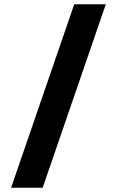

<svg xmlns="http://www.w3.org/2000/svg" viewBox="-20 -770 562 900"><path d="M32 110 328 -750H476L180 110Z"/></svg>

Font: Geist
Style: Bold
Weight: 400
Designer: Basement.studio, Andrés Briganti, Mateo Zaragoza
Foundry: Basement.studio, Vercel, Andrés Briganti, Guido Ferreyra, Mateo Zaragoza
Version: Version 1.401